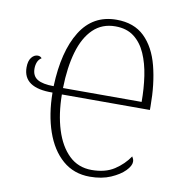

<svg xmlns="http://www.w3.org/2000/svg" viewBox="-82 -799 830 885"><g transform="rotate(10 333.0 -357.0)"><path d="M396 10Q321 10 268.5 -35.5Q216 -81 188.5 -160.5Q161 -240 160 -342Q22 -340 22 -436Q22 -466 34.5 -482Q47 -498 64 -498Q76 -498 83 -489Q70 -481 64.5 -467Q59 -453 59 -437Q59 -402 84 -387Q109 -372 160 -372Q166 -536 224.5 -630Q283 -724 393 -724Q475 -724 524 -676.5Q573 -629 594.5 -546Q616 -463 616 -358V-341H204Q205 -249 227.5 -177Q250 -105 293 -63.5Q336 -22 399 -22Q463 -22 505 -49.5Q547 -77 573 -116Q576 -111 578.5 -105.5Q581 -100 581 -92Q581 -73 558 -49.5Q535 -26 493.5 -8Q452 10 396 10ZM572 -371Q572 -434 563.5 -491.5Q555 -549 535 -594.5Q515 -640 480.5 -666.5Q446 -693 393 -693Q331 -693 289.5 -653Q248 -613 227 -540.5Q206 -468 204 -371Z"/></g></svg>

Font: Noto Serif Condensed ExtraLight
Style: Regular
Weight: 200
Width: 3
Designer: Monotype Design Team
Foundry: Monotype Imaging Inc.
Version: Version 2.013; ttfautohint (v1.8.4.7-5d5b)